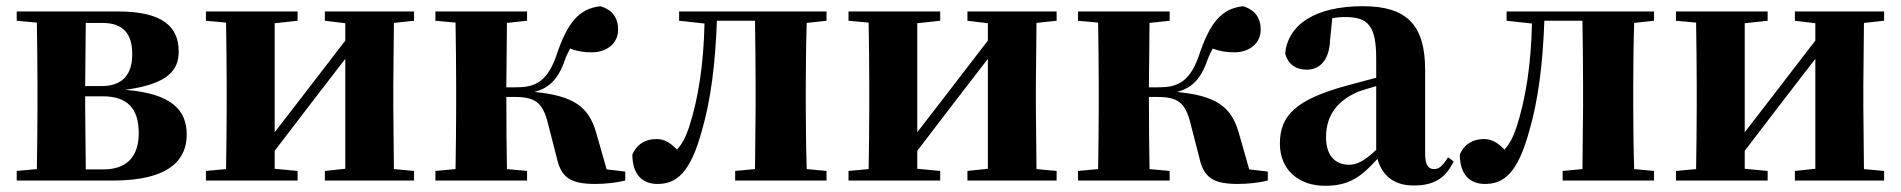

<svg xmlns="http://www.w3.org/2000/svg" viewBox="-20 -583 6139 620"><path d="M97 0H346C530 0 583 -70 583 -148C583 -228 534 -281 384 -293C528 -312 557 -360 557 -417C557 -497 505 -546 361 -546H34V-516L99 -510C100 -451 101 -364 101 -308V-238C101 -182 100 -95 99 -37L34 -31V0ZM257 -509H310C378 -509 407 -474 407 -408C407 -341 375 -305 307 -305H255ZM255 -272H312C393 -272 428 -231 428 -153C428 -77 389 -36 314 -36H257L255 -238Z M1029 -516 1095 -508V-452L962 -279L867 -156V-508L941 -516V-546H645V-516L710 -510C711 -451 712 -364 712 -308V-238C712 -182 711 -95 710 -37L645 -31V0H941V-31L867 -38V-96L994 -262L1095 -393V-38L1029 -31V0H1317V-31L1252 -37L1250 -238V-308L1252 -509L1317 -516V-546H1029Z M1778 -73C1792 -10 1822 11 1902 11C1934 11 1972 7 1999 0V-29L1939 -36L1905 -155C1881 -239 1831 -274 1706 -286C1749 -298 1781 -322 1804 -389C1809 -403 1815 -415 1821 -426C1843 -418 1863 -414 1891 -414C1937 -414 1976 -441 1976 -487C1976 -525 1958 -551 1919 -563C1849 -555 1812 -510 1776 -402C1743 -307 1695 -301 1641 -301H1615L1617 -509L1682 -516V-546H1386V-516L1451 -510C1452 -451 1453 -364 1453 -308V-238C1453 -182 1452 -95 1451 -37L1386 -31V0H1682V-31L1617 -37C1616 -95 1615 -185 1615 -270H1640C1709 -270 1732 -252 1749 -186Z M2417 0H2649V-31L2585 -37C2583 -95 2582 -182 2582 -238V-308C2582 -364 2583 -451 2585 -509L2649 -516V-546H2173V-516L2255 -507C2252 -374 2235 -265 2205 -172C2194 -139 2182 -117 2166 -100C2145 -122 2125 -134 2100 -134C2066 -134 2037 -119 2022 -84C2022 -20 2054 11 2103 11C2163 11 2209 -22 2247 -163C2275 -259 2290 -377 2295 -516H2418C2419 -458 2420 -367 2420 -308V-238L2418 -37L2354 -31V0Z M3104 -516 3170 -508V-452L3037 -279L2942 -156V-508L3016 -516V-546H2720V-516L2785 -510C2786 -451 2787 -364 2787 -308V-238C2787 -182 2786 -95 2785 -37L2720 -31V0H3016V-31L2942 -38V-96L3069 -262L3170 -393V-38L3104 -31V0H3392V-31L3327 -37L3325 -238V-308L3327 -509L3392 -516V-546H3104Z M3853 -73C3867 -10 3897 11 3977 11C4009 11 4047 7 4074 0V-29L4014 -36L3980 -155C3956 -239 3906 -274 3781 -286C3824 -298 3856 -322 3879 -389C3884 -403 3890 -415 3896 -426C3918 -418 3938 -414 3966 -414C4012 -414 4051 -441 4051 -487C4051 -525 4033 -551 3994 -563C3924 -555 3887 -510 3851 -402C3818 -307 3770 -301 3716 -301H3690L3692 -509L3757 -516V-546H3461V-516L3526 -510C3527 -451 3528 -364 3528 -308V-238C3528 -182 3527 -95 3526 -37L3461 -31V0H3757V-31L3692 -37C3691 -95 3690 -185 3690 -270H3715C3784 -270 3807 -252 3824 -186Z M4545 16C4610 16 4648 -7 4674 -62L4656 -75C4637 -45 4626 -37 4611 -37C4592 -37 4582 -50 4582 -88V-357C4582 -502 4523 -563 4381 -563C4226 -563 4139 -503 4130 -410C4139 -376 4164 -358 4200 -358C4238 -358 4272 -384 4275 -453L4282 -524C4297 -527 4310 -528 4324 -528C4400 -528 4424 -497 4424 -393V-332L4327 -306C4164 -261 4113 -210 4113 -119C4113 -35 4173 17 4259 17C4339 17 4377 -14 4428 -70C4443 -17 4480 16 4545 16ZM4424 -99C4383 -60 4358 -51 4337 -51C4292 -51 4262 -80 4262 -140C4262 -213 4301 -259 4366 -287C4380 -292 4401 -298 4424 -305Z M5089 0H5321V-31L5257 -37C5255 -95 5254 -182 5254 -238V-308C5254 -364 5255 -451 5257 -509L5321 -516V-546H4845V-516L4927 -507C4924 -374 4907 -265 4877 -172C4866 -139 4854 -117 4838 -100C4817 -122 4797 -134 4772 -134C4738 -134 4709 -119 4694 -84C4694 -20 4726 11 4775 11C4835 11 4881 -22 4919 -163C4947 -259 4962 -377 4967 -516H5090C5091 -458 5092 -367 5092 -308V-238L5090 -37L5026 -31V0Z M5776 -516 5842 -508V-452L5709 -279L5614 -156V-508L5688 -516V-546H5392V-516L5457 -510C5458 -451 5459 -364 5459 -308V-238C5459 -182 5458 -95 5457 -37L5392 -31V0H5688V-31L5614 -38V-96L5741 -262L5842 -393V-38L5776 -31V0H6064V-31L5999 -37L5997 -238V-308L5999 -509L6064 -516V-546H5776Z"/></svg>

Font: Source Han Serif KR Heavy
Style: Regular
Weight: 900
Designer: Ryoko NISHIZUKA 西塚涼子 (kana & ideographs); Frank Grießhammer (Latin, Greek & Cyrillic); Wenlong ZHANG 张文龙 (bopomofo); San
Foundry: Adobe
Version: Version 2.001;hotconv 1.1.0;makeotfexe 2.6.0